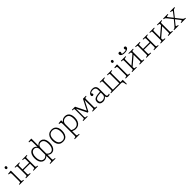

<svg xmlns="http://www.w3.org/2000/svg" viewBox="718 -3292 6037 6037"><g transform="rotate(-45 3736.0 -273.5)"><path d="M61 0V-25L109 -33Q123 -35 129 -44Q135 -53 135 -81V-401Q135 -437 129 -448.5Q123 -460 101 -463L50 -470L53 -497L173 -509L184 -503V-77Q184 -54 189 -45Q194 -36 209 -33L258 -25V0ZM143 -633Q121 -633 111 -646Q101 -659 101 -678Q101 -699 111.5 -713Q122 -727 144 -727Q166 -727 176 -715.5Q186 -704 186 -683Q186 -664 175.5 -648.5Q165 -633 143 -633Z M349 0V-25L397 -33Q413 -35 418 -45Q423 -55 423 -81V-424Q423 -450 419.5 -459.5Q416 -469 399 -471L343 -478L348 -502H556V-478L497 -469Q482 -467 477 -457.5Q472 -448 472 -425V-275H765V-428Q765 -451 759.5 -460Q754 -469 735 -471L679 -478L683 -502H888V-478L845 -471Q826 -468 820 -460Q814 -452 814 -429V-74Q814 -52 820 -43.5Q826 -35 845 -32L888 -25V0H685V-25L735 -32Q754 -34 759.5 -43Q765 -52 765 -75V-236H472V-77Q472 -54 477 -44.5Q482 -35 497 -33L556 -25V0Z M1209 219V194L1277 186Q1293 184 1298 174Q1303 164 1303 138V-47Q1281 -24 1246.5 -5Q1212 14 1168 14Q1118 14 1075.5 -16Q1033 -46 1008 -105.5Q983 -165 983 -252Q983 -336 1007 -395Q1031 -454 1073 -485.5Q1115 -517 1168 -517Q1218 -517 1251 -496Q1284 -475 1303 -445V-662Q1303 -698 1297 -710Q1291 -722 1268 -724L1217 -730L1220 -757L1341 -766L1352 -760V-445Q1371 -475 1405 -496Q1439 -517 1488 -517Q1541 -517 1582.5 -488.5Q1624 -460 1647.5 -403.5Q1671 -347 1671 -263Q1671 -176 1646 -114Q1621 -52 1578.5 -19Q1536 14 1484 14Q1442 14 1408 -4Q1374 -22 1352 -47V141Q1352 164 1357 173.5Q1362 183 1377 185L1446 194V219ZM1179 -26Q1215 -26 1248 -46Q1281 -66 1303 -97V-341Q1303 -388 1285 -417.5Q1267 -447 1239 -461Q1211 -475 1180 -475Q1139 -475 1106 -450.5Q1073 -426 1053.5 -376.5Q1034 -327 1034 -248Q1034 -180 1051.5 -129.5Q1069 -79 1101.5 -52.5Q1134 -26 1179 -26ZM1476 -26Q1521 -26 1553 -55Q1585 -84 1602.5 -136.5Q1620 -189 1620 -258Q1620 -337 1601.5 -384Q1583 -431 1550 -453Q1517 -475 1476 -475Q1446 -475 1417.5 -461Q1389 -447 1370.5 -417.5Q1352 -388 1352 -341V-97Q1374 -66 1407 -46Q1440 -26 1476 -26Z M1990 14Q1918 14 1869 -18Q1820 -50 1795.5 -109Q1771 -168 1771 -249Q1771 -332 1797.5 -392Q1824 -452 1875.5 -484.5Q1927 -517 2001 -517Q2069 -517 2116.5 -485.5Q2164 -454 2189 -396.5Q2214 -339 2214 -261Q2214 -175 2188.5 -113Q2163 -51 2113.5 -18.5Q2064 14 1990 14ZM1999 -26Q2052 -26 2088 -51.5Q2124 -77 2143.5 -127Q2163 -177 2163 -249Q2163 -306 2152 -349Q2141 -392 2119.5 -420.5Q2098 -449 2066.5 -463Q2035 -477 1993 -477Q1939 -477 1900.5 -453Q1862 -429 1842 -380Q1822 -331 1822 -257Q1822 -181 1842.5 -129.5Q1863 -78 1902.5 -52Q1942 -26 1999 -26Z M2303 216V191L2351 183Q2365 181 2371 171.5Q2377 162 2377 137V-385Q2377 -423 2371.5 -441Q2366 -459 2342 -463L2294 -470L2297 -497L2411 -509L2422 -503L2425 -427H2426Q2446 -461 2472 -480.5Q2498 -500 2528.5 -508.5Q2559 -517 2591 -517Q2652 -517 2696 -489Q2740 -461 2764.5 -404.5Q2789 -348 2789 -261Q2789 -174 2760.5 -112.5Q2732 -51 2681 -18.5Q2630 14 2562 14Q2526 14 2489 3.5Q2452 -7 2426 -22V137Q2426 161 2431 171Q2436 181 2457 183L2518 191V216ZM2562 -26Q2612 -26 2652 -51Q2692 -76 2715 -127.5Q2738 -179 2738 -260Q2738 -346 2717 -392Q2696 -438 2660.5 -456.5Q2625 -475 2582 -475Q2538 -475 2502.5 -456Q2467 -437 2446.5 -402.5Q2426 -368 2426 -321V-69Q2452 -50 2489 -38Q2526 -26 2562 -26Z M2895 0V-25L2943 -33Q2959 -35 2964 -45Q2969 -55 2969 -81V-424Q2969 -450 2965.5 -459.5Q2962 -469 2945 -471L2889 -478L2894 -502H3032L3205 -152L3216 -171L3385 -502H3519V-478L3476 -471Q3457 -468 3451 -460Q3445 -452 3445 -429V-74Q3445 -52 3451 -43.5Q3457 -35 3476 -32L3519 -25V0H3316V-25L3366 -32Q3385 -34 3390.5 -43Q3396 -52 3396 -75V-432H3393L3219 -94L3182 -87L3012 -432H3009V-77Q3009 -54 3014 -44.5Q3019 -35 3034 -33L3093 -25V0Z M3766 14Q3702 14 3663 -19.5Q3624 -53 3624 -117Q3624 -174 3651 -208Q3678 -242 3743 -259Q3808 -276 3920 -280V-361Q3920 -404 3905 -429.5Q3890 -455 3863.5 -467Q3837 -479 3800 -479Q3766 -479 3736.5 -469Q3707 -459 3690 -442Q3701 -425 3707 -414.5Q3713 -404 3715.5 -397.5Q3718 -391 3718 -385Q3718 -369 3705 -359Q3692 -349 3674 -349Q3656 -349 3644 -361Q3632 -373 3632 -394Q3632 -431 3658.5 -458.5Q3685 -486 3725 -501.5Q3765 -517 3806 -517Q3867 -517 3903 -496.5Q3939 -476 3954 -438.5Q3969 -401 3969 -349V-89Q3969 -58 3982 -42Q3995 -26 4020 -26Q4032 -26 4046 -29.5Q4060 -33 4073 -39L4084 -15Q4068 -1 4047 6.5Q4026 14 4003 14Q3971 14 3949.5 -7.5Q3928 -29 3925 -75Q3907 -45 3882.5 -25.5Q3858 -6 3829 4Q3800 14 3766 14ZM3778 -29Q3814 -29 3846.5 -43.5Q3879 -58 3899.5 -85.5Q3920 -113 3920 -150V-242Q3831 -241 3777 -229Q3723 -217 3698.5 -191.5Q3674 -166 3674 -126Q3674 -73 3702 -51Q3730 -29 3778 -29Z M4665 147 4657 90Q4652 52 4643 33Q4634 14 4621 7Q4608 0 4588 0H4130V-25L4178 -33Q4194 -35 4199 -45Q4204 -55 4204 -81V-424Q4204 -450 4200.5 -459.5Q4197 -469 4180 -471L4124 -478L4129 -502H4337V-478L4278 -469Q4263 -467 4258 -457.5Q4253 -448 4253 -425V-38H4537V-428Q4537 -451 4531.5 -460Q4526 -469 4507 -471L4450 -478L4455 -502H4660V-478L4617 -471Q4598 -468 4592 -460Q4586 -452 4586 -429V-39H4691V140Z M4785 0V-25L4833 -33Q4847 -35 4853 -44Q4859 -53 4859 -81V-401Q4859 -437 4853 -448.5Q4847 -460 4825 -463L4774 -470L4777 -497L4897 -509L4908 -503V-77Q4908 -54 4913 -45Q4918 -36 4933 -33L4982 -25V0ZM4867 -633Q4845 -633 4835 -646Q4825 -659 4825 -678Q4825 -699 4835.5 -713Q4846 -727 4868 -727Q4890 -727 4900 -715.5Q4910 -704 4910 -683Q4910 -664 4899.5 -648.5Q4889 -633 4867 -633Z M5073 0V-25L5121 -33Q5137 -35 5142 -45Q5147 -55 5147 -81V-424Q5147 -450 5143.5 -459.5Q5140 -469 5123 -471L5067 -478L5072 -502H5280V-478L5221 -469Q5206 -467 5201 -457.5Q5196 -448 5196 -425V-156L5489 -405V-428Q5489 -451 5483.5 -460Q5478 -469 5459 -471L5403 -478L5407 -502H5612V-478L5569 -471Q5550 -468 5544 -460Q5538 -452 5538 -429V-74Q5538 -52 5544 -43.5Q5550 -35 5569 -32L5612 -25V0H5409V-25L5459 -32Q5478 -34 5483.5 -43Q5489 -52 5489 -75V-354L5196 -105V-77Q5196 -54 5201 -44.5Q5206 -35 5221 -33L5280 -25V0ZM5337 -590Q5287 -590 5249.5 -602Q5212 -614 5192 -635.5Q5172 -657 5172 -685Q5172 -712 5186.5 -724Q5201 -736 5223 -736Q5243 -736 5253 -725.5Q5263 -715 5263 -697Q5263 -682 5258.5 -668Q5254 -654 5247 -638Q5262 -630 5285 -625.5Q5308 -621 5336 -621Q5362 -621 5388.5 -625.5Q5415 -630 5429 -638Q5419 -655 5415.5 -668.5Q5412 -682 5412 -695Q5412 -715 5423.5 -725.5Q5435 -736 5454 -736Q5479 -736 5491 -722Q5503 -708 5503 -687Q5503 -658 5482 -636Q5461 -614 5424 -602Q5387 -590 5337 -590Z M5708 0V-25L5756 -33Q5772 -35 5777 -45Q5782 -55 5782 -81V-424Q5782 -450 5778.5 -459.5Q5775 -469 5758 -471L5702 -478L5707 -502H5915V-478L5856 -469Q5841 -467 5836 -457.5Q5831 -448 5831 -425V-275H6124V-428Q6124 -451 6118.5 -460Q6113 -469 6094 -471L6038 -478L6042 -502H6247V-478L6204 -471Q6185 -468 6179 -460Q6173 -452 6173 -429V-74Q6173 -52 6179 -43.5Q6185 -35 6204 -32L6247 -25V0H6044V-25L6094 -32Q6113 -34 6118.5 -43Q6124 -52 6124 -75V-236H5831V-77Q5831 -54 5836 -44.5Q5841 -35 5856 -33L5915 -25V0Z M6343 0V-25L6391 -33Q6407 -35 6412 -45Q6417 -55 6417 -81V-424Q6417 -450 6413.5 -459.5Q6410 -469 6393 -471L6337 -478L6342 -502H6550V-478L6491 -469Q6476 -467 6471 -457.5Q6466 -448 6466 -425V-156L6759 -405V-428Q6759 -451 6753.5 -460Q6748 -469 6729 -471L6673 -478L6677 -502H6882V-478L6839 -471Q6820 -468 6814 -460Q6808 -452 6808 -429V-74Q6808 -52 6814 -43.5Q6820 -35 6839 -32L6882 -25V0H6679V-25L6729 -32Q6748 -34 6753.5 -43Q6759 -52 6759 -75V-354L6466 -105V-77Q6466 -54 6471 -44.5Q6476 -35 6491 -33L6550 -25V0Z M6937 0V-25L6955 -28Q6977 -32 6989 -39Q7001 -46 7011 -57.5Q7021 -69 7036 -84L7176 -252L7048 -413Q7027 -439 7014 -452Q7001 -465 6977 -470L6948 -476L6952 -503H7154V-477L7115 -472Q7088 -469 7079 -460.5Q7070 -452 7091 -427L7205 -284L7318 -431Q7333 -450 7329 -460.5Q7325 -471 7293 -475L7258 -480L7264 -507H7455V-480L7426 -475Q7412 -474 7402 -468.5Q7392 -463 7382 -452Q7372 -441 7358 -424L7226 -257L7361 -84Q7374 -68 7384 -57Q7394 -46 7408 -39Q7422 -32 7443 -28L7462 -25V0H7254V-25L7289 -30Q7318 -34 7321.5 -47.5Q7325 -61 7308 -83L7197 -225L7083 -84Q7074 -72 7068.5 -62Q7063 -52 7069.5 -45Q7076 -38 7101 -33L7140 -25V0Z"/></g></svg>

Font: Literata ExtraLight
Style: Regular
Weight: 250
Designer: Latin by Veronika Burian and Jose Scaglione. Greek by Irene Vlachou. Cyrillic by Vera Evstafieva.
Foundry: TypeTogether
Version: Version 3.103;gftools[0.9.29]